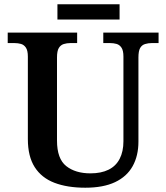

<svg xmlns="http://www.w3.org/2000/svg" viewBox="-20 -866 776 896"><path d="M378 10Q294 10 234 -13Q174 -36 142 -86Q110 -136 110 -217V-602Q110 -630 101 -643.5Q92 -657 78 -661Q64 -665 47 -665H16V-714H340V-665H309Q292 -665 277.5 -660.5Q263 -656 254.5 -642Q246 -628 246 -598V-210Q246 -125 289 -91Q332 -57 402 -57Q452 -57 486.5 -74Q521 -91 538.5 -125Q556 -159 556 -207V-602Q556 -630 547 -643.5Q538 -657 524 -661Q510 -665 493 -665H462V-714H720V-665H688Q672 -665 657 -660.5Q642 -656 634 -642Q626 -628 626 -598V-205Q626 -139 599 -90.5Q572 -42 517 -16Q462 10 378 10ZM248 -775V-846H538V-775Z"/></svg>

Font: Noto Serif Armenian SemiBold
Style: Regular
Weight: 600
Version: Version 2.007